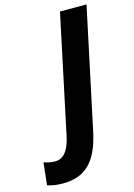

<svg xmlns="http://www.w3.org/2000/svg" viewBox="-290 -784 746 1069"><g transform="rotate(-15 83.5 -249.5)"><path d="M-64 215C62 215 136 149 172 -18L320 -714H167L24 -39C9 34 -19 85 -74 85C-98 85 -119 80 -139 73L-153 202C-128 210 -101 215 -64 215Z"/></g></svg>

Font: Noto Sans Display SemiCondensed Extra
Style: Italic
Weight: 800
Width: 4
Italic angle: -12°
Designer: Monotype Design Team
Foundry: Monotype Imaging Inc.
Version: Version 1.900